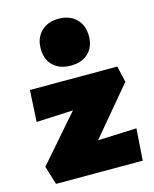

<svg xmlns="http://www.w3.org/2000/svg" viewBox="-107 -774 681 847"><g transform="rotate(-15 233.0 -350.5)"><path d="M272 -138 449 -145 439 0H43L17 -85L199 -294L31 -286L39 -430H438L455 -356ZM132 -593Q132 -642 162 -671.5Q192 -701 242 -701Q292 -701 322 -671.5Q352 -642 352 -593Q352 -544 322.5 -515.5Q293 -487 242 -487Q191 -487 161.5 -515.5Q132 -544 132 -593Z"/></g></svg>

Font: Ysabeau Black
Style: Regular
Weight: 900
Designer: Christian Thalmann (Catharsis Fonts)
Version: Version 0.003